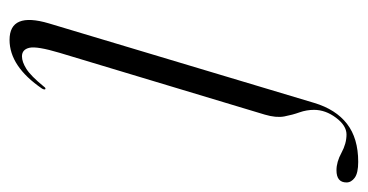

<svg xmlns="http://www.w3.org/2000/svg" viewBox="-204 -558 770 402"><g transform="rotate(90 181.0 -357.0)"><path d="M319 -722Q342 -722 352 -714.8Q362 -707.5 362 -697.5Q362 -676.5 336.5 -676.5Q319 -676.5 299.8 -687Q280.5 -697.5 261.5 -697.5Q243 -697.5 226.5 -675.5Q210 -653.5 210 -629.5Q210 -614 215.2 -599.2Q220.5 -584.5 223.8 -567.2Q227 -550 220 -526.5L90.5 -96.5Q76.5 -49.5 80 -33.8Q83.5 -18 98 -18Q109.5 -18 124.2 -27.2Q139 -36.5 161 -63.5Q164 -68 166.5 -67Q168.5 -65.5 165.5 -60Q119 8 63.5 8Q4.5 8 29 -74.5L195.5 -630Q209 -675 239.2 -698.5Q269.5 -722 319 -722Z"/></g></svg>

Font: Fraunces 144pt Light
Style: Italic
Weight: 300
Italic angle: -16°
Version: Version 1.000;[0bf87f6ff]